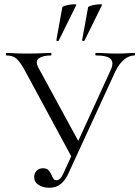

<svg xmlns="http://www.w3.org/2000/svg" viewBox="-20 -875 658 907"><path d="M212.4 12Q184.2 12 162.8 -1.2Q141.4 -14.4 141.4 -38.6Q141.4 -55.2 152.4 -67.7Q163.4 -80.2 183.2 -80.2Q200 -80.2 208.6 -71.5Q217.2 -62.8 221.8 -51.8Q226.4 -40.8 231.5 -32.1Q236.6 -23.4 246.4 -23.4Q256.4 -23.4 265.2 -32.7Q274 -42 282.2 -61.8L502.8 -543.8Q519 -579.2 503 -596.1Q487 -613 433 -613Q430.2 -613 430.2 -619Q430.2 -625 433 -625Q456.6 -625 479 -623.5Q501.4 -622 536.4 -622Q553.4 -622 565.1 -622.5Q576.8 -623 588.3 -624Q599.8 -625 615.6 -625Q617.8 -625 617.8 -619Q617.8 -613 615.6 -613Q590 -613 566.5 -593.8Q543 -574.6 525.6 -539L303.2 -55.6Q288.4 -23 266.6 -5.5Q244.8 12 212.4 12ZM323.2 -124.2 97.4 -542Q76.8 -580 59.4 -596.5Q42 -613 10.4 -613Q8.4 -613 8.4 -619Q8.4 -625 10.4 -625Q25 -625 38.6 -624Q52.2 -623 67.6 -622.5Q83 -622 101 -622Q129.6 -622 151.1 -622.5Q172.6 -623 189.1 -624Q205.6 -625 220.2 -625Q223 -625 223 -619Q223 -613 220.2 -613Q182 -613 163.2 -599.2Q144.4 -585.4 163.2 -552L357 -195.8ZM257 -682.4Q255.2 -680.4 250.3 -681.4Q245.4 -682.4 246.2 -685.2L274.4 -840.6Q275.4 -843.8 285.7 -847.3Q296 -850.8 309.2 -852.8Q322.4 -854.8 332.1 -854.8Q341.8 -854.8 340.6 -851.8ZM378.8 -682.4Q376.8 -680.4 371.9 -681.4Q367 -682.4 367.8 -685.2L396.2 -840.6Q397 -843.8 407.3 -847.3Q417.6 -850.8 430.8 -852.8Q444 -854.8 453.7 -854.8Q463.4 -854.8 462.2 -851.8Z"/></svg>

Font: Cormorant Light
Style: Regular
Weight: 300
Designer: Christian Thalmann (Catharsis Fonts)
Foundry: Catharsis Fonts
Version: Version 4.000